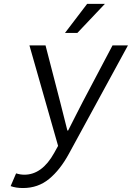

<svg xmlns="http://www.w3.org/2000/svg" viewBox="-20 -741 672 978"><path d="M311 -573.2 423.8 -721.2H514.2L374 -573.2ZM97.2 216.8Q61 216.8 34.2 207L62 142.1Q83.5 148.9 104 148.9Q194.3 148.9 255.9 38.1L275.9 2L129.9 -509.8H211.9L286.1 -223.1Q290.5 -206.1 323.2 -76.2H327.1Q339.4 -100.1 364.5 -150.1Q389.6 -200.2 401.9 -223.1L553.2 -509.8H631.8L331.1 42Q286.6 124 230.2 170.4Q173.8 216.8 97.2 216.8Z"/></svg>

Font: Office Code Pro D Italic
Style: Regular
Weight: 400
Italic angle: -9°
Designer: Nathan Rutzky & Paul D. Hunt
Foundry: Adobe Systems Incorporated
Version: Version 1.004;PS 001.004;hotconv 1.0.70;makeotf.lib2.5.58329